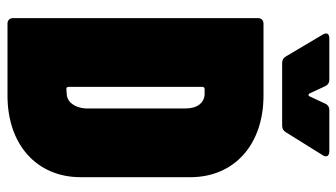

<svg xmlns="http://www.w3.org/2000/svg" viewBox="-218 -702 920 525"><g transform="rotate(90 242.5 -440.0)"><path d="M75 -862 135 -761C139 -754 145 -751 153 -751H324C332 -751 338 -754 342 -761L405 -862C407 -865 408 -868 408 -871C408 -876 403 -880 395 -880H281C273 -880 267 -876 264 -869L244 -826C242 -822 238 -822 236 -826L216 -869C213 -876 207 -880 199 -880H85C77 -880 72 -877 72 -871C72 -868 73 -865 75 -862ZM45 0H242C376 0 465 -80 465 -200V-500C465 -620 376 -700 242 -700H45C36 -700 30 -694 30 -685V-15C30 -6 36 0 45 0ZM218 -167V-533C218 -537 221 -539 224 -539H237C261 -539 277 -519 277 -488V-213C275 -183 259 -163 238 -162L224 -161C220 -161 218 -163 218 -167Z"/></g></svg>

Font: Barlow Condensed Black
Style: Regular
Weight: 900
Width: 3
Designer: Jeremy Tribby
Foundry: Tribby Type
Version: Version 1.422;hotconv 1.0.109;makeotfexe 2.5.65596